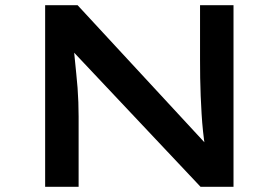

<svg xmlns="http://www.w3.org/2000/svg" viewBox="-20 -720 1074 740"><path d="M154 0V-700H279L785 -153L771 -149Q766 -181 762.5 -214Q759 -247 757 -281Q755 -315 753.5 -350Q752 -385 751.5 -420Q751 -455 751 -490V-700H880V0H753L245 -539L263 -546Q266 -518 268.5 -490.5Q271 -463 274 -435.5Q277 -408 279 -381Q281 -354 282 -326Q283 -298 283 -271V0Z"/></svg>

Font: Lexend Peta Medium
Style: Regular
Weight: 500
Designer: Bonnie Shaver-Troup, Thomas Jockin
Foundry: Lexend
Version: Version 1.007